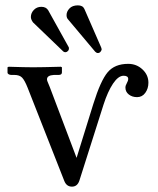

<svg xmlns="http://www.w3.org/2000/svg" viewBox="-20 -678 584 710"><path d="M263.2 -94.2 325.2 -293.9Q352.1 -379.9 378.2 -410.9Q404.3 -441.9 454.1 -441.9Q484.9 -441.9 506.8 -421.4Q528.8 -400.9 528.8 -372.1Q528.8 -350.6 517.3 -334.7Q505.9 -318.8 486.8 -318.8Q468.8 -318.8 456.3 -328.6Q443.8 -338.4 443.8 -354Q443.8 -361.8 449 -370.6Q454.1 -379.4 454.1 -386.2Q454.1 -397.9 437 -397.9Q417.5 -397.9 397.9 -368.7Q378.4 -339.4 362.8 -291L273.9 -11.2Q266.6 12.2 246.1 12.2Q226.1 12.2 217.8 -8.8L82 -354Q71.3 -380.9 61.8 -390.9Q52.2 -400.9 33.2 -400.9H22Q16.6 -400.9 12.2 -403.3Q7.8 -405.8 7.8 -409.2V-429.2L12.2 -431.2Q13.2 -431.2 28.8 -430.7Q44.4 -430.2 65.7 -429.7Q86.9 -429.2 102.1 -429.2Q118.7 -429.2 142.8 -429.7Q167 -430.2 185.1 -430.7Q203.1 -431.2 205.1 -431.2L209 -429.2V-410.2Q209 -400.9 196.8 -400.9H179.2Q153.8 -399.4 153.8 -384.8Q153.8 -381.3 155.3 -377.4Q156.7 -373.5 159.4 -367.4Q162.1 -361.3 164.1 -356ZM94.2 -615.2Q94.2 -629.9 105.2 -641.4Q116.2 -652.8 132.8 -652.8Q150.4 -652.8 158.2 -640.1L233.9 -503.9Q234.9 -502.9 234.9 -499Q234.9 -492.7 230.5 -488.8Q226.1 -484.9 222.2 -484.9Q216.8 -484.9 213.9 -487.8L102.1 -595.2Q94.2 -606 94.2 -615.2ZM226.1 -622.1Q226.1 -635.3 236.8 -646.7Q247.6 -658.2 268.1 -658.2Q286.1 -658.2 292 -645L354 -502.9Q356 -497.1 356 -496.1Q356 -492.2 352.1 -487.1Q348.1 -481.9 341.8 -481.9Q336.9 -481.9 332 -486.8L231.9 -606Q226.1 -611.8 226.1 -622.1Z"/></svg>

Font: Common Serif News
Style: Regular
Weight: 450
Designer: Philipp H. Poll, Khaled Hosny
Foundry: Stefan Peev, Context Ltd.
Version: Version 1.026